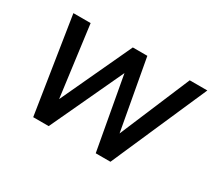

<svg xmlns="http://www.w3.org/2000/svg" viewBox="-100 -676 955 859"><g transform="rotate(30 377.5 -246.5)"><path d="M140 0 63 -493H152L200 -128L370 -493H445L511 -130L664 -493H755L539 0H463L395 -375L220 0Z"/></g></svg>

Font: Hanken Grotesk
Style: Italic
Weight: 400
Italic angle: -8°
Designer: Alfredo Marco Pradil
Foundry: Hanken Design Co.
Version: Version 3.013